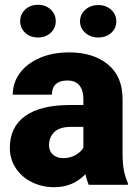

<svg xmlns="http://www.w3.org/2000/svg" viewBox="-20 -769 573 799"><path d="M138 -749Q170 -749 191 -729.5Q212 -710 212 -681Q212 -652 191 -632.5Q170 -613 138 -613Q106 -613 85 -632.5Q64 -652 64 -681Q64 -710 85 -729.5Q106 -749 138 -749ZM389 -748Q421 -748 442.5 -728.5Q464 -709 464 -680Q464 -651 442.5 -632Q421 -613 389 -613Q357 -613 335 -632.5Q313 -652 313 -680Q313 -709 335 -728.5Q357 -748 389 -748ZM260 -434Q229 -434 212.5 -419Q196 -404 196 -375H33Q33 -424 62 -464Q91 -504 144.5 -527.5Q198 -551 268 -551Q368 -551 429 -501Q490 -451 490 -357V-136Q490 -88 495.5 -60Q501 -32 512 -8V0H349Q344 -12 335 -44Q284 10 206 10Q155 10 112.5 -11Q70 -32 45.5 -69.5Q21 -107 21 -154Q21 -240 84.5 -286Q148 -332 273 -332H327V-358Q327 -393 310.5 -413.5Q294 -434 260 -434ZM327 -154V-241H276Q228 -241 206 -219.5Q184 -198 184 -164Q184 -141 200 -126Q216 -111 243 -111Q272 -111 294 -123.5Q316 -136 327 -154Z"/></svg>

Font: Freesentation 9 Black
Style: Regular
Weight: 900
Designer: glyphs from Roboto by Christian Robertson / Hangul glyphs from Noto Sans CJK(Source Han Sans) by Jang Soo-young and Kang
Foundry: PT&
Version: Version 2.001